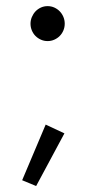

<svg xmlns="http://www.w3.org/2000/svg" viewBox="-20 -545 286 630"><path d="M192.4 -467.3Q192.4 -455.6 188 -445.1Q183.6 -434.6 176 -427Q168.5 -419.4 158.2 -414.8Q147.9 -410.2 136.2 -410.2Q124.5 -410.2 114.3 -414.8Q104 -419.4 96.4 -427Q88.9 -434.6 84.5 -445.1Q80.1 -455.6 80.1 -467.3Q80.1 -478.5 84.5 -489Q88.9 -499.5 96.4 -507.6Q104 -515.6 114.3 -520.3Q124.5 -524.9 136.2 -524.9Q147.9 -524.9 158.2 -520.3Q168.5 -515.6 176 -507.8Q183.6 -500 188 -489.5Q192.4 -479 192.4 -467.3ZM191.4 -107.4 98.6 65.4 52.7 46.4 129.9 -136.2Z"/></svg>

Font: Kawthoolei
Style: Regular
Weight: 400
Designer: Moe Zed
Foundry: Moe Zed
Version: Version 1.000;July 10, 2024;FontCreator 14.0.0.2901 32-bit